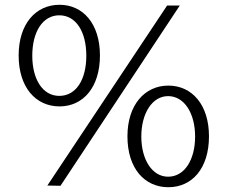

<svg xmlns="http://www.w3.org/2000/svg" viewBox="-20 -773 953 803"><path d="M679 -750 178 3 233 4 732 -750ZM684 -415C586 -415 513 -335 513 -203C513 -68 585 10 684 10C783 10 854 -68 854 -203C854 -335 783 -415 684 -415ZM229 -753C130 -753 58 -674 58 -541C58 -407 130 -328 229 -328C327 -328 398 -407 398 -541C398 -674 327 -753 229 -753ZM683 -34C616 -34 571 -106 571 -202C571 -298 616 -371 683 -371C751 -371 796 -299 796 -202C796 -105 752 -34 683 -34ZM228 -372C158 -372 115 -442 115 -540C115 -639 158 -709 228 -709C298 -709 341 -640 341 -540C341 -441 299 -372 228 -372Z"/></svg>

Font: Cheyenne Sans Light
Style: Regular
Weight: 300
Designer: The Public Sans project authors (U.S. Web Design System), Libre Franklin designed by Pablo Impallari and Rodrigo Fuenzal
Foundry: The Cheyenne Sans Project Authors
Version: Version 2.007